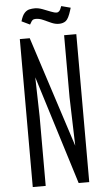

<svg xmlns="http://www.w3.org/2000/svg" viewBox="-66 -1070 615 1111"><g transform="rotate(-5 242.0 -514.5)"><path d="M78.1 0V-859.4H135.7L343.8 -216.8L335.4 -499.5V-859.4H406.2V0H344.7L147.9 -631.3L153.3 -403.3V0ZM311.5 -927.7Q290 -927.7 267.6 -937.7Q245.1 -947.8 223.1 -957.8Q201.2 -967.8 180.7 -967.8Q172.9 -967.8 169.4 -966.8Q161.6 -964.8 156.5 -957.8Q151.4 -950.7 144.5 -938L96.7 -960.9Q106.4 -994.1 119.6 -1008.3Q132.8 -1022.5 148.4 -1025.9Q164.1 -1029.3 180.2 -1029.3Q200.2 -1029.3 224.4 -1020.3Q248.5 -1011.2 270.3 -1002.4Q292 -993.7 304.2 -993.7H306.2Q313 -994.6 319.3 -1000.7Q325.7 -1006.8 333.5 -1028.8L387.2 -1014.6L382.8 -1000.5Q368.2 -952.6 352.3 -940.2Q336.4 -927.7 311.5 -927.7Z"/></g></svg>

Font: Antonio ExtraLight
Style: Regular
Weight: 250
Designer: Vernon Adams
Foundry: Vernon Adams
Version: Version 1.002